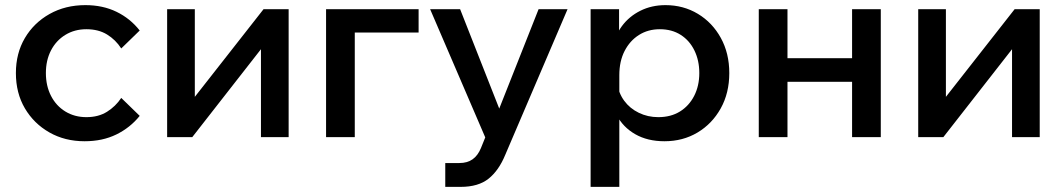

<svg xmlns="http://www.w3.org/2000/svg" viewBox="-20 -535 4149 749"><path d="M453 -153 525 -83Q488 -37 434 -10.5Q380 16 310 16Q233 16 172.5 -18.5Q112 -53 77 -112.5Q42 -172 42 -250Q42 -327 77 -386.5Q112 -446 173.5 -480.5Q235 -515 313 -515Q381 -515 434.5 -489Q488 -463 525 -416L453 -346Q431 -380 397.5 -400.5Q364 -421 317 -421Q271 -421 235 -399Q199 -377 179 -338.5Q159 -300 159 -250Q159 -200 179 -161Q199 -122 235 -100Q271 -78 317 -78Q364 -78 397.5 -99Q431 -120 453 -153Z M632 0V-499H740V-144L732 -147L1008 -499H1106V0H998V-355L1005 -352L730 0Z M1252 0V-499H1613V-408H1276L1364 -477V0Z M2081 -499H2194L1951 69Q1926 130 1886 162Q1846 194 1777 194H1717V101H1772Q1803 101 1823.5 86.5Q1844 72 1856 43L1873 1L1658 -499H1775L1947 -62H1908Z M2396 194H2284V-499H2395V-345H2371Q2378 -395 2406 -433Q2434 -471 2478 -493Q2522 -515 2576 -515Q2646 -515 2702.5 -481Q2759 -447 2792 -387Q2825 -327 2825 -250Q2825 -172 2791.5 -112Q2758 -52 2701 -18Q2644 16 2572 16Q2506 16 2458 -11.5Q2410 -39 2385.5 -86.5Q2361 -134 2365 -193L2388 -211Q2393 -172 2415 -142Q2437 -112 2472 -95Q2507 -78 2548 -78Q2597 -78 2632.5 -100Q2668 -122 2688 -161Q2708 -200 2708 -250Q2708 -299 2689 -338Q2670 -377 2635.5 -399Q2601 -421 2554 -421Q2508 -421 2472.5 -398.5Q2437 -376 2416.5 -336Q2396 -296 2396 -242Z M3304 0V-499H3416V0ZM2940 0V-499H3052V0ZM2993 -216V-308H3368V-216Z M3562 0V-499H3670V-144L3662 -147L3938 -499H4036V0H3928V-355L3935 -352L3660 0Z"/></svg>

Font: Wix Madefor Display SemiBold
Style: Regular
Weight: 600
Designer: Dalton Maag Ltd
Foundry: Dalton Maag Ltd
Version: Version 3.100